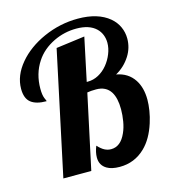

<svg xmlns="http://www.w3.org/2000/svg" viewBox="-113 -844 867 956"><g transform="rotate(-15 320.5 -366.5)"><path d="M321.8 2.9Q288.1 -16.6 288.1 -57.1Q288.1 -84 300.8 -115.2Q319.3 -95.2 335 -87.2Q350.6 -79.1 368.2 -79.1Q418 -79.1 444.8 -140.6Q456.1 -165.5 461.4 -197Q466.8 -228.5 466.8 -258.8Q466.8 -316.4 446.8 -348.6Q422.9 -386.2 372.1 -386.2Q345.2 -386.2 326.2 -382.8L244.1 0H100.1L235.8 -636.2L383.8 -655.8L336.9 -434.1H342.8Q371.6 -434.1 397.9 -448.2Q424.3 -462.4 444.3 -486.8Q463.9 -510.7 475.3 -539.6Q486.8 -568.4 486.8 -596.2Q486.8 -617.7 479.2 -637Q471.7 -656.2 456.5 -670.9Q421.9 -704.1 355 -704.1Q293.5 -704.1 238.3 -677.7Q176.8 -647.9 144 -597.2Q105 -538.1 105 -460.9Q105 -428.7 112.3 -411.1Q114.3 -404.8 117.2 -399.9Q119.1 -396.5 119.1 -393.1Q65.9 -393.1 39.1 -414.3Q12.2 -435.5 12.2 -484.9Q12.2 -553.2 64.5 -615.2Q88.9 -644.5 122.8 -669.2Q156.7 -693.8 197.3 -711.9Q282.7 -750 375 -750Q478 -750 536.6 -701.2Q562 -679.7 575 -651.1Q587.9 -622.6 587.9 -590.8Q587.9 -543.5 562.5 -502.9Q534.2 -458 487.8 -432.1Q547.9 -421.4 579.1 -374Q606 -332.5 606 -271Q606 -245.6 601.1 -214.8Q596.2 -184.1 586.4 -153.8Q562.5 -78.6 518.6 -36.1Q463.9 17.1 387.2 17.1Q345.7 17.1 321.8 2.9Z"/></g></svg>

Font: Pattaya
Style: Regular
Weight: 400
Designer: Pablo Impallari / Thai characters Designed by Thanarat Vachiruckul and Suppakit Chalermlarp
Foundry: Pablo Impallari
Version: Version 2.001